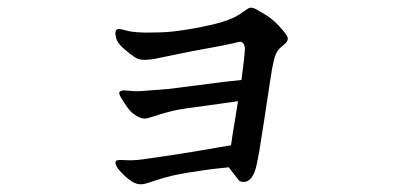

<svg xmlns="http://www.w3.org/2000/svg" viewBox="-20 -563 1040 497"><path d="M605 -356Q610 -393 612 -412L614 -436Q614 -443 611.5 -448Q609 -453 603 -455Q599 -455 583.5 -451Q568 -447 520.5 -438.5Q473 -430 433 -421.5Q393 -413 377 -410Q362 -408 354 -408Q339 -408 328.5 -415Q318 -422 300.5 -437Q283 -452 280 -467Q277 -482 281.5 -486Q286 -490 303 -485Q316 -481 335.5 -479.5Q355 -478 383 -479Q410 -479 440.5 -483Q471 -487 503 -493.5Q535 -500 554.5 -506Q574 -512 587 -518.5Q600 -525 610.5 -533Q621 -541 627 -543Q634 -544 644 -538.5Q654 -533 667 -525Q680 -517 690.5 -507.5Q701 -498 713 -483.5Q725 -469 725 -464Q725 -457 719 -451L704 -438Q694 -428 689 -407.5Q684 -387 679 -352L664 -253Q655 -194 651.5 -173.5Q648 -153 643.5 -133Q639 -113 630.5 -102.5Q622 -92 611 -92Q600 -92 596 -99L572 -130Q551 -128 530.5 -125.5Q510 -123 466 -116Q422 -109 389 -98Q356 -87 352 -86.5Q348 -86 344 -86Q334 -86 323.5 -92Q313 -98 300 -110.5Q287 -123 282 -132Q277 -141 280 -146Q282 -150 303 -148.5Q324 -147 349.5 -150.5Q375 -154 428 -162Q481 -170 537 -180L578 -187Q584 -230 586 -238L596 -301Q555 -295 517.5 -290Q480 -285 459 -282Q438 -279 417 -273.5Q396 -268 378.5 -262Q361 -256 354 -256Q345 -256 332.5 -263.5Q320 -271 310.5 -284Q301 -297 294 -309Q287 -321 289 -324.5Q291 -328 299 -329Q305 -329 320.5 -327.5Q336 -326 355 -328Q385 -330 419 -333L559 -351L605 -356Z"/></svg>

Font: ChillKai
Style: Regular
Weight: 400
Designer: ChillType
Foundry: 寒蝉字型
Version: Version 2.000